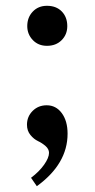

<svg xmlns="http://www.w3.org/2000/svg" viewBox="-20 -491 326 662"><path d="M74 -401Q74 -431 93 -451Q112 -471 142 -471Q174 -471 193 -451.5Q212 -432 212 -401Q212 -372 192.5 -352.5Q173 -333 142 -333Q112 -333 93 -353Q74 -373 74 -401ZM107 151 87 122Q115 101 132 77Q149 53 149 36Q149 23 137 12.5Q125 2 111 -4.5Q97 -11 85 -25.5Q73 -40 73 -61Q73 -89 92.5 -108.5Q112 -128 141 -128Q173 -128 193 -101Q213 -74 213 -30Q213 74 107 151Z"/></svg>

Font: Libre Caslon Text
Style: Regular
Weight: 400
Designer: Pablo Impallari, Rodrigo Fuenzalida
Foundry: Pablo Impallari, Rodrigo Fuenzalida
Version: Version 1.002